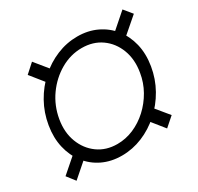

<svg xmlns="http://www.w3.org/2000/svg" viewBox="-135 -766 965 936"><g transform="rotate(-30 348.0 -298.0)"><path d="M300.3 9.8Q240.2 9.8 191.9 -13.4Q143.6 -36.6 111.1 -78.6Q78.6 -120.6 65.7 -176.3Q52.7 -231.9 63.5 -296.9Q74.2 -362.3 105.5 -418Q136.7 -473.6 182.6 -514.9Q228.5 -556.2 284.4 -579.3Q340.3 -602.5 400.4 -602.5Q460.4 -602.5 509 -579.3Q557.6 -556.2 590.6 -514.9Q623.5 -473.6 637 -418Q650.4 -362.3 639.6 -296.9Q628.9 -231.9 597.4 -176Q565.9 -120.1 519.3 -78.4Q472.7 -36.6 416.5 -13.4Q360.4 9.8 300.3 9.8ZM309.1 -50.3Q356.4 -50.3 400.9 -69.3Q445.3 -88.4 482.2 -122.3Q519 -156.2 544.2 -200.7Q569.3 -245.1 577.6 -296.4Q589.4 -365.7 568.1 -421.6Q546.9 -477.5 500.7 -510.3Q454.6 -543 391.1 -543Q328.1 -543 271.2 -510.3Q214.4 -477.5 174.8 -421.9Q135.3 -366.2 123.5 -296.9Q111.8 -228.5 133.1 -172.6Q154.3 -116.7 200.2 -83.5Q246.1 -50.3 309.1 -50.3ZM584 -464.4 547.9 -510.3 657.7 -606.4 695.3 -560.5ZM556.2 4.9 478.5 -91.8 529.3 -136.2 607.9 -40.5ZM46.4 4.9 10.7 -41 120.6 -136.7 157.2 -91.8ZM175.3 -464.8 98.1 -561 148.4 -606.4 226.6 -510.3Z"/></g></svg>

Font: Inter 20pt Light
Style: Italic
Weight: 300
Italic angle: -9.3988°
Version: Version 4.001;git-66647c0bb